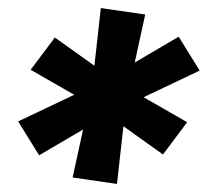

<svg xmlns="http://www.w3.org/2000/svg" viewBox="-20 -578 540 476"><path d="M270 -122 160 -138 186 -257 77 -193 25 -277 164 -343 56 -405 116 -485 214 -415 230 -558 340 -542 314 -423 423 -487 475 -403 336 -337 444 -275 384 -195 286 -265Z"/></svg>

Font: Iosevka SS04
Style: Bold Italic
Weight: 700
Italic angle: -9°
Monospace: yes
Designer: Belleve Invis
Foundry: Belleve Invis
Version: Version 19.0.0; ttfautohint (v1.8.4)